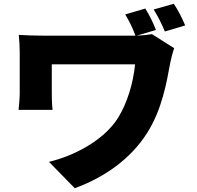

<svg xmlns="http://www.w3.org/2000/svg" viewBox="-20 -892 1040 1012"><path d="M956 -758C941 -794 920 -837 896 -872L790 -842C814 -803 832 -767 849 -726ZM802 -734C788 -770 769 -810 746 -847L640 -816C664 -776 679 -744 694 -704H668H210C162 -704 113 -706 79 -708C82 -679 84 -644 84 -615V-405C84 -374 81 -347 78 -313H257C253 -348 253 -390 253 -405V-553H692C682 -451 650 -349 603 -272C526 -149 365 -69 238 -39L374 100C534 42 670 -57 754 -189C835 -315 859 -462 877 -559C880 -575 891 -620 898 -638L781 -712C757 -708 729 -705 700 -704Z"/></svg>

Font: Noto Sans CJK Black
Style: Bold
Weight: 900
Designer: Ryoko NISHIZUKA (kana & ideographs); Paul D. Hunt (Latin, Greek & Cyrillic); Wenlong ZHANG (bopomofo); Sandoll Communica
Foundry: Adobe Systems Incorporated
Version: Version 1.000;PS 1;hotconv 1.0.78;makeotf.lib2.5.61930